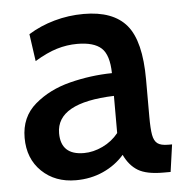

<svg xmlns="http://www.w3.org/2000/svg" viewBox="-43 -545 574 597"><g transform="rotate(-5 244.0 -246.5)"><path d="M23 -135Q23 -200 68.5 -239Q114 -278 179 -294.5Q244 -311 311 -312Q310 -369 286.5 -390.5Q263 -412 211 -412Q179 -412 147.5 -402.5Q116 -393 78 -370L66 -455Q103 -478 147.5 -490.5Q192 -503 239 -503Q331 -503 373 -453Q415 -403 415 -283V-168Q415 -129 418.5 -110Q422 -91 432.5 -83Q443 -75 466 -75H478L466 10H443Q391 10 364.5 -6Q338 -22 322 -56Q295 -25 256 -7.5Q217 10 171 10Q106 10 64.5 -30Q23 -70 23 -135ZM311 -125V-241Q131 -235 131 -140Q131 -72 203 -72Q232 -72 261.5 -86Q291 -100 311 -125Z"/></g></svg>

Font: Cabin Medium
Style: Regular
Weight: 500
Designer: Pablo Impallari
Foundry: Pablo Impallari. http://www.impallari.com Igino Marini. http://www.ikern.com
Version: Version 2.001